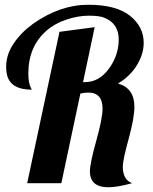

<svg xmlns="http://www.w3.org/2000/svg" viewBox="-20 -770 641 807"><path d="M476.1 -418.9Q544.9 -399.4 544.9 -320.8Q544.9 -274.4 520.5 -185.5Q496.1 -96.7 496.1 -69.8Q496.1 -14.6 535.2 0Q472.7 17.1 436 17.1Q357.9 17.1 357.9 -49.8Q358.4 -85 384.5 -178Q410.6 -271 411.1 -313Q411.1 -380.9 351.1 -380.9Q338.4 -380.9 317.9 -377L237.8 0H94.2L230 -636.2L377.9 -655.8L329.1 -424.8H336.9Q396.5 -424.8 437.7 -481.2Q479 -537.6 479 -604.2Q479 -670.9 418.9 -695.3Q398.4 -704.1 353.5 -704.1Q308.6 -704.1 258.8 -687.5Q209 -670.9 173.8 -639.6Q99.1 -573.2 99.1 -460.9Q99.1 -420.4 110.4 -399.9Q112.8 -396 112.8 -393.1Q32.7 -393.1 12.7 -444.3Q5.9 -462.9 5.9 -490.2Q5.9 -540.5 37.4 -587.2Q68.8 -633.8 118.7 -669.9Q232.4 -750 350.3 -750Q468.3 -750 526.1 -703.9Q584 -657.7 584 -589.8Q584 -543.5 555.9 -496.8Q527.8 -450.2 476.1 -418.9Z"/></svg>

Font: UVF Lobster12
Style: Regular
Weight: 400
Designer: Pablo Impallari
Foundry: Pablo Impallari. www.impallari.com
Version: Version 1.004